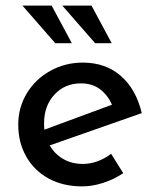

<svg xmlns="http://www.w3.org/2000/svg" viewBox="-20 -654 560 684"><path d="M376 -106 419 -37Q386 -15 347.5 -2.5Q309 10 273 10Q204 10 152.5 -18.5Q101 -47 73 -97Q45 -147 45 -210Q45 -271 75.5 -321.5Q106 -372 159 -401.5Q212 -431 275 -431Q356 -431 410.5 -383.5Q465 -336 485 -251L157 -136Q175 -105 205.5 -87.5Q236 -70 275 -70Q327 -70 376 -106ZM137 -215Q137 -200 138 -192L379 -281Q364 -315 336.5 -336Q309 -357 268 -357Q211 -357 174 -317Q137 -277 137 -215ZM164 -634 236 -500H177L60 -634ZM306 -634 378 -500H319L202 -634Z"/></svg>

Font: Josefin Sans
Style: Regular
Weight: 400
Designer: Santiago Orozco
Foundry: Typemade
Version: Version 2.000